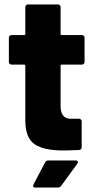

<svg xmlns="http://www.w3.org/2000/svg" viewBox="-20 -675 426 865"><path d="M361 -396Q361 -391 357.5 -387.5Q354 -384 349 -384H258Q253 -384 253 -379V-197Q253 -140 299 -140H336Q341 -140 344.5 -136.5Q348 -133 348 -128V-12Q348 -1 336 1Q288 3 266 3Q179 3 137 -24.5Q95 -52 94 -129V-379Q94 -384 89 -384H32Q27 -384 23.5 -387.5Q20 -391 20 -396V-505Q20 -510 23.5 -513.5Q27 -517 32 -517H89Q94 -517 94 -522V-643Q94 -648 97.5 -651.5Q101 -655 106 -655H241Q246 -655 249.5 -651.5Q253 -648 253 -643V-522Q253 -517 258 -517H349Q354 -517 357.5 -513.5Q361 -510 361 -505ZM139 170Q132 170 130.5 167Q129 164 129 162Q129 160 131 156L183 57Q187 48 198 48H321Q331 48 331 55Q331 58 328 63L255 163Q250 170 241 170Z"/></svg>

Font: LinhAnh ExtBd
Style: Regular
Weight: 800
Designer: Jeremy Tribby
Foundry: Tribby Type
Version: Version 1.408